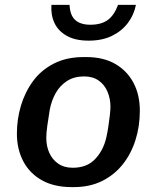

<svg xmlns="http://www.w3.org/2000/svg" viewBox="-20 -754 640 784"><path d="M272 10Q201 10 151 -18Q101 -46 75 -95.5Q49 -145 49 -209Q49 -267 65.5 -322.5Q82 -378 115 -423Q148 -468 200 -494.5Q252 -521 322 -521H332Q402 -521 450.5 -493Q499 -465 525 -416Q551 -367 551 -302Q551 -238 533 -181.5Q515 -125 480.5 -82Q446 -39 396 -14.5Q346 10 281 10ZM277 -69Q335 -69 368.5 -104.5Q402 -140 414 -192Q419 -214 422.5 -238Q426 -262 428.5 -283Q431 -304 431 -318Q431 -351 419 -379.5Q407 -408 383 -425Q359 -442 323 -442Q283 -442 254 -423.5Q225 -405 207.5 -374Q190 -343 183 -305Q177 -269 173 -239.5Q169 -210 169 -191Q169 -157 181.5 -129.5Q194 -102 218 -85.5Q242 -69 277 -69ZM342 -588Q288 -588 253 -607.5Q218 -627 202.5 -660Q187 -693 190 -734H264Q266 -691 287.5 -672Q309 -653 349 -653Q393 -653 419.5 -672Q446 -691 462 -734H535Q527 -693 502 -660Q477 -627 437 -607.5Q397 -588 342 -588Z"/></svg>

Font: Chivo Mono Medium Medium
Style: Italic
Weight: 500
Italic angle: -8.05°
Monospace: yes
Version: Version 1.008